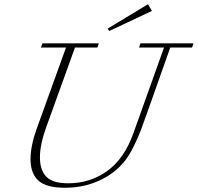

<svg xmlns="http://www.w3.org/2000/svg" viewBox="-20 -866 926 899"><path d="M491.2 -720.7 483.9 -731.9 672.9 -846.2 691.4 -814.9ZM283.7 13.2Q196.8 13.2 159.9 -20.3Q123 -53.7 123 -121.1Q123 -183.1 151.9 -263.2L289.1 -643.6H171.4L178.7 -663.1H442.9L436 -643.6H331.1L196.3 -270Q167 -189 167 -129.4Q167 -69.3 197 -38.6Q227.1 -7.8 298.8 -7.8Q402.3 -7.8 482.2 -65.4Q562 -123 605 -243.2L748 -643.6H630.9L637.7 -663.1H886.2L879.4 -643.6H777.3L675.3 -355.5Q651.9 -289.1 639.6 -256.6Q627.4 -224.1 606.4 -181.4Q585.4 -138.7 564 -111.8Q517.6 -53.7 444.3 -20.3Q371.1 13.2 283.7 13.2Z"/></svg>

Font: Elstob ExtraLight
Style: Italic
Weight: 200
Italic angle: -20°
Designer: Peter S. Baker
Version: Version 1.015